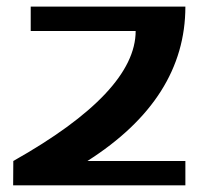

<svg xmlns="http://www.w3.org/2000/svg" viewBox="-20 -557 641 577"><path d="M19.5 0 20 -73.2Q387.7 -280.3 387.7 -463.9H72.3V-537.1H537.1Q537.1 -260.7 242.7 -73.2H537.1V0Z"/></svg>

Font: Klaudia
Style: Bold
Weight: 700
Designer: Wojciech Kalinowski "wmk69" (wmk69@o2.pl)
Foundry: Wojciech Kalinowski "wmk69" (wmk69@o2.pl)
Version: Version 3.1.0; 2021-05-10